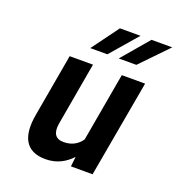

<svg xmlns="http://www.w3.org/2000/svg" viewBox="-136 -861 908 983"><g transform="rotate(20 317.5 -370.0)"><path d="M277 -104C231 -104 215 -134 224 -186L284 -528H157L97 -187C75 -64 111 10 220 10C281 10 327 -16 362 -54L356 0H474L568 -528H441L375 -154C354 -123 322 -104 277 -104ZM522 -750 397 -603H493L635 -750ZM350 -750 242 -603H335L462 -750Z"/></g></svg>

Font: Asimov
Style: NarIt
Weight: 500
Designer: Google
Version: Version 2.000980; 2014